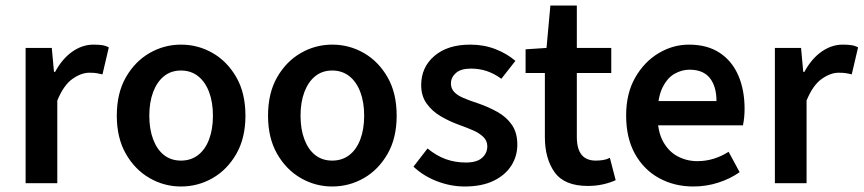

<svg xmlns="http://www.w3.org/2000/svg" viewBox="-20 -665 3135 697"><path d="M73 0V-491H168L176 -404H180Q206 -452 242.5 -477.5Q279 -503 319 -503Q338 -503 351 -501Q364 -499 375 -493L352 -395Q340 -398 330 -399.5Q320 -401 304 -401Q275 -401 243 -378.5Q211 -356 188 -300V0Z M637 12Q576 12 523 -18.5Q470 -49 437 -106.5Q404 -164 404 -245Q404 -327 437 -384.5Q470 -442 523 -472.5Q576 -503 637 -503Q699 -503 752 -472.5Q805 -442 838 -384.5Q871 -327 871 -245Q871 -164 838 -106.5Q805 -49 752 -18.5Q699 12 637 12ZM637 -82Q673 -82 699 -102Q725 -122 739 -159Q753 -196 753 -245Q753 -294 739 -331Q725 -368 699 -388.5Q673 -409 637 -409Q601 -409 575.5 -388.5Q550 -368 536 -331Q522 -294 522 -245Q522 -196 536 -159Q550 -122 575.5 -102Q601 -82 637 -82Z M1186 12Q1125 12 1072 -18.5Q1019 -49 986 -106.5Q953 -164 953 -245Q953 -327 986 -384.5Q1019 -442 1072 -472.5Q1125 -503 1186 -503Q1248 -503 1301 -472.5Q1354 -442 1387 -384.5Q1420 -327 1420 -245Q1420 -164 1387 -106.5Q1354 -49 1301 -18.5Q1248 12 1186 12ZM1186 -82Q1222 -82 1248 -102Q1274 -122 1288 -159Q1302 -196 1302 -245Q1302 -294 1288 -331Q1274 -368 1248 -388.5Q1222 -409 1186 -409Q1150 -409 1124.5 -388.5Q1099 -368 1085 -331Q1071 -294 1071 -245Q1071 -196 1085 -159Q1099 -122 1124.5 -102Q1150 -82 1186 -82Z M1667 12Q1616 12 1566.5 -7Q1517 -26 1481 -60L1532 -126Q1565 -99 1599 -87Q1633 -75 1671 -75Q1711 -75 1730 -92Q1749 -109 1749 -134Q1749 -154 1734.5 -168Q1720 -182 1697 -192Q1674 -202 1646 -212Q1610 -225 1579 -243.5Q1548 -262 1528.5 -289.5Q1509 -317 1509 -356Q1509 -421 1557 -462Q1605 -503 1687 -503Q1737 -503 1779 -486.5Q1821 -470 1851 -444L1800 -379Q1774 -398 1747 -407Q1720 -416 1690 -416Q1653 -416 1635 -400Q1617 -384 1617 -362Q1617 -344 1628.5 -331.5Q1640 -319 1662 -309.5Q1684 -300 1715 -290Q1753 -277 1786 -258.5Q1819 -240 1838.5 -211.5Q1858 -183 1858 -140Q1858 -98 1836 -63.5Q1814 -29 1771.5 -8.5Q1729 12 1667 12Z M2114 10Q2029 10 1993.5 -39.5Q1958 -89 1958 -168V-400H1888V-486L1964 -491L1978 -645H2074V-491H2199V-400H2074V-168Q2074 -125 2091 -103.5Q2108 -82 2143 -82Q2156 -82 2169 -84Q2182 -86 2194 -92L2215 -11Q2196 -2 2170 4Q2144 10 2114 10Z M2497 12Q2428 12 2372.5 -18.5Q2317 -49 2285 -106.5Q2253 -164 2253 -246Q2253 -326 2286 -383.5Q2319 -441 2371 -472Q2423 -503 2481 -503Q2548 -503 2593 -473Q2638 -443 2660.5 -390.5Q2683 -338 2683 -270Q2683 -254 2681.5 -239Q2680 -224 2677 -210H2339V-298H2581Q2581 -351 2557 -381.5Q2533 -412 2483 -412Q2455 -412 2428.5 -397Q2402 -382 2384.5 -346Q2367 -310 2367 -246Q2367 -188 2387 -151.5Q2407 -115 2440 -97.5Q2473 -80 2511 -80Q2543 -80 2571.5 -89Q2600 -98 2625 -114L2665 -40Q2631 -16 2587.5 -2Q2544 12 2497 12Z M2793 0V-491H2888L2896 -404H2900Q2926 -452 2962.5 -477.5Q2999 -503 3039 -503Q3058 -503 3071 -501Q3084 -499 3095 -493L3072 -395Q3060 -398 3050 -399.5Q3040 -401 3024 -401Q2995 -401 2963 -378.5Q2931 -356 2908 -300V0Z"/></svg>

Font: Source Sans 3 ExtraLight SemiBold
Style: Regular
Weight: 600
Version: Version 3.052;hotconv 1.1.0;makeotfexe 2.6.0